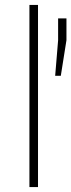

<svg xmlns="http://www.w3.org/2000/svg" viewBox="-20 -763 291 783"><path d="M100 0V-743H135V0ZM205 -454 217 -599V-688H251V-599L228 -454Z"/></svg>

Font: Saira Thin
Style: Regular
Weight: 100
Designer: Hector Gatti with collaboration of the Omnibus-Type team
Foundry: Omnibus-Type
Version: Version 1.101